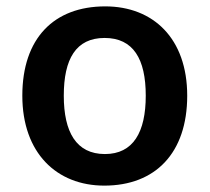

<svg xmlns="http://www.w3.org/2000/svg" viewBox="-20 -572 657 602"><path d="M567 -272C567 -452 460 -552 310 -552C149 -552 50 -452 50 -272C50 -92 158 10 307 10C467 10 567 -92 567 -272ZM180 -272C180 -387 218 -453 308 -453C398 -453 437 -387 437 -272C437 -158 398 -89 309 -89C219 -89 180 -158 180 -272Z"/></svg>

Font: Noto Sans Georgian SemiBold
Style: Regular
Weight: 600
Designer: Monotype Design Team, Akaki Razmadze
Foundry: Google LLC
Version: Version 2.005